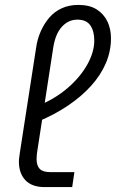

<svg xmlns="http://www.w3.org/2000/svg" viewBox="-20 -762 472 782"><path d="M162 0Q110 0 83.5 -28Q57 -56 57 -104Q57 -113 58.5 -122.5Q60 -132 61 -141L127 -567Q132 -603 146 -634.5Q160 -666 181 -690.5Q202 -715 232 -728.5Q262 -742 299 -742Q345 -742 374 -723.5Q403 -705 417.5 -674.5Q432 -644 432 -606Q432 -554 411.5 -505.5Q391 -457 351.5 -413Q312 -369 257 -332Q202 -295 135 -267L137 -332Q205 -360 256 -404Q307 -448 335.5 -499Q364 -550 364 -597Q364 -635 348 -658.5Q332 -682 295 -682Q259 -682 232.5 -653.5Q206 -625 197 -569L133 -154Q131 -143 130 -133Q129 -123 129 -114Q129 -87 142 -74Q155 -61 184 -61H283L274 0Z"/></svg>

Font: MuseoModerno Light
Style: Italic
Weight: 300
Italic angle: -9°
Designer: Pablo Cosgaya, Héctor Gatti, Marcela Romero, and the Authors of The MuseoModerno Project.
Foundry: Omnibus-Type Team
Version: Version 1.003